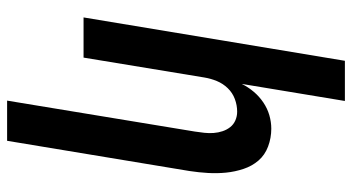

<svg xmlns="http://www.w3.org/2000/svg" viewBox="-245 -530 990 540"><g transform="rotate(-90 250.0 -260.0)"><path d="M236 215 284 -75Q275 -57 262 -41.5Q249 -26 232 -14.5Q215 -3 196 2.5Q177 8 158 8Q132 8 108 -1Q84 -10 68.5 -28Q53 -46 45 -70Q37 -94 34.5 -119Q32 -144 33.5 -170Q35 -196 39 -222L124 -735H237L150 -207Q148 -194 146.5 -180.5Q145 -167 146 -154Q147 -141 151 -129Q155 -117 162.5 -107.5Q170 -98 181.5 -93Q193 -88 206 -88Q224 -88 241.5 -94.5Q259 -101 272 -114.5Q285 -128 292 -145Q299 -162 302 -180L358 -520H471L349 215Z"/></g></svg>

Font: Iosevka
Style: Bold Italic
Weight: 700
Italic angle: -9°
Monospace: yes
Designer: Belleve Invis
Foundry: Belleve Invis
Version: Version 32.5.0; ttfautohint (v1.8.4)